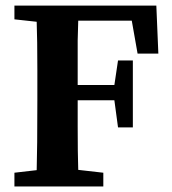

<svg xmlns="http://www.w3.org/2000/svg" viewBox="-20 -675 623 695"><path d="M261.2 -528.3V-367.2H394L407.2 -456.1H460.9V-213.9H407.2L394 -312H261.2V-216.8Q261.2 -121.1 263.2 -60.1L354 -49.8V0H32.2V-49.8L112.8 -59.1Q115.2 -136.7 115.2 -310.1V-421.9Q115.2 -533.2 112.8 -596.2L32.2 -605V-654.8H545.9L553.2 -481H478L457 -600.1H263.2Q261.2 -543 261.2 -528.3Z"/></svg>

Font: SourceSerifPro-Bold
Style: Bold
Weight: 700
Designer: Frank Grießhammer
Foundry: Adobe Systems Incorporated
Version: Version 1.014;PS Version 1.0;hotconv 1.0.73;makeotf.lib2.5.5